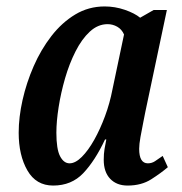

<svg xmlns="http://www.w3.org/2000/svg" viewBox="-20 -566 565 596"><path d="M145 10Q92 10 65 -37Q38 -84 38 -154Q38 -202 50 -255.5Q62 -309 84.5 -360.5Q107 -412 139.5 -454Q172 -496 213.5 -521Q255 -546 305 -546Q337 -546 367.5 -535.5Q398 -525 415 -511L457 -535H498L431 -218Q429 -207 424.5 -185Q420 -163 416 -140.5Q412 -118 412 -104Q412 -59 439 -59Q451 -59 461 -65.5Q471 -72 485 -82L501 -47Q480 -29 449.5 -9.5Q419 10 376 10Q342 10 322 -11Q302 -32 302 -70Q302 -89 304.5 -103.5Q307 -118 310 -133H306Q275 -67 238.5 -28.5Q202 10 145 10ZM196 -59Q214 -59 234 -79Q254 -99 272.5 -132Q291 -165 306 -205.5Q321 -246 329 -288L365 -459Q358 -475 344 -483Q330 -491 314 -491Q284 -491 259 -468Q234 -445 214.5 -406.5Q195 -368 182 -323Q169 -278 162 -233.5Q155 -189 155 -154Q155 -103 166.5 -81Q178 -59 196 -59Z"/></svg>

Font: Noto Serif ExtraCondensed SemiBold
Style: Italic
Weight: 600
Width: 2
Italic angle: -12°
Designer: Monotype Design Team
Foundry: Monotype Imaging Inc.
Version: Version 2.013